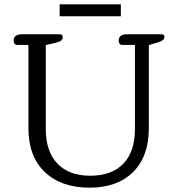

<svg xmlns="http://www.w3.org/2000/svg" viewBox="-20 -853 821 885"><path d="M255 -833H537V-778H255ZM111 -263V-646H60Q43 -646 43 -667Q43 -680 52.5 -687.5Q62 -695 79 -695H257Q269 -695 269 -682Q269 -672 262.5 -666.5Q256 -661 241 -657L191 -645V-259Q191 -155 244.5 -99Q298 -43 396 -43Q495 -43 548.5 -98.5Q602 -154 602 -259V-646H544Q527 -646 527 -667Q527 -680 536.5 -687.5Q546 -695 563 -695H726Q738 -695 738 -683Q738 -667 712 -659L666 -645V-263Q666 -132 593.5 -60Q521 12 393 12Q262 12 186.5 -60Q111 -132 111 -263Z"/></svg>

Font: Maitree
Style: Regular
Weight: 400
Designer: CadsonDemak Team
Foundry: CadsonDemak
Version: Version 1.000